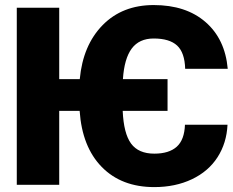

<svg xmlns="http://www.w3.org/2000/svg" viewBox="-20 -742 935 771"><path d="M217.8 -424.3H300.3Q313 -560.5 392.1 -641.1Q471.2 -721.7 597.2 -721.7Q726.6 -721.7 805.2 -653.6Q883.8 -585.4 894.5 -465.8H723.6Q721.7 -530.8 691.2 -559.1Q660.6 -587.4 597.2 -587.4Q539.1 -587.4 509 -547.1Q479 -506.8 473.6 -424.3H652.8V-296.9H472.7Q476.6 -206.1 506.3 -165.5Q536.1 -125 599.6 -125Q658.7 -125 689.7 -152.8Q720.7 -180.7 722.7 -241.2H893.6Q890.1 -167.5 853.5 -110.6Q816.9 -53.7 750.5 -22.2Q684.1 9.3 599.6 9.3Q467.8 9.3 388.7 -71.5Q309.6 -152.3 299.8 -296.9H217.8V0H47.4V-710.9H217.8Z"/></svg>

Font: Sadagaat-English
Style: Regular
Weight: 900
Designer: Ahmed alsheikh
Foundry: Ahmed alsheikh Design
Version: Version 2.137;January 17, 2018;FontCreator 11.0.0.2408 64-bi